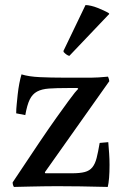

<svg xmlns="http://www.w3.org/2000/svg" viewBox="-20 -736 491 759"><path d="M408 -174Q410 -149 411.5 -128.5Q413 -108 413 -84Q413 -26 406 3Q290 0 205 0Q180 0 151.5 0.5Q123 1 98.5 1.5Q74 2 56.5 2.5Q39 3 35 3Q30 -5 30 -15Q91 -107 133.5 -170Q176 -233 205 -273.5Q234 -314 250.5 -336.5Q267 -359 275.5 -369.5Q284 -380 286.5 -382Q289 -384 289 -384Q289 -386 288 -387Q287 -387 286.5 -387.5Q286 -388 285 -388H247Q203 -388 174 -386Q145 -384 126.5 -374Q108 -364 97.5 -342.5Q87 -321 80 -281L44 -288Q44 -305 46 -323.5Q48 -342 50 -363Q55 -408 65 -442Q94 -433 138 -431Q182 -429 231 -429H291Q306 -429 318 -429Q330 -429 342.5 -429Q355 -429 370 -430Q385 -431 407 -433Q409 -429 410.5 -423.5Q412 -418 412 -415L158 -56Q157 -53 158 -52Q159 -51 162 -51H264Q296 -51 315 -56Q334 -61 345 -74.5Q356 -88 362 -111.5Q368 -135 374 -171ZM318 -716Q327 -716 340 -713Q353 -710 365.5 -705Q378 -700 390 -694.5Q402 -689 410 -684Q412 -682 412 -681L254 -515Q243 -518 232 -530Q231 -531 231 -535Z"/></svg>

Font: Lusitana
Style: Regular
Weight: 400
Designer: Ana Paula Megda
Foundry: Ana Paula Megda
Version: Version 1.000; ttfautohint (v1.1) -l 8 -r 50 -G 200 -x 14 -D